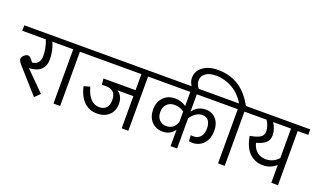

<svg xmlns="http://www.w3.org/2000/svg" viewBox="-109 -1513 3477 2080"><g transform="rotate(20 1629.5 -472.5)"><path d="M487 -688V-625H328Q368 -532 368 -438Q368 -278 187 -269L405 -51L346 7L102 -267Q65 -308 65 -332Q65 -355 88.5 -375.5Q112 -396 131 -396Q147 -396 160 -383.5Q173 -371 198 -338Q288 -346 288 -447Q288 -540 252 -625H-19V-688Z M767 -688V-625H645V0H568V-625H449V-688Z M1553 -688V-625H1431V0H1354V-371H1172Q1236 -328 1236 -238Q1236 -156 1184 -107.5Q1132 -59 1049 -59Q864 -59 809 -288L880 -308Q928 -132 1047 -132Q1096 -132 1125 -162Q1154 -192 1154 -252Q1154 -365 1049 -371H991L984 -440H1354V-625H729V-688Z M1993 -625V-424Q2046 -503 2144 -503Q2216 -503 2261 -452Q2306 -401 2306 -320Q2306 -224 2255 -169Q2204 -114 2127 -114Q2108 -114 2087 -117L2083 -186Q2101 -184 2112 -184Q2165 -184 2194 -218Q2223 -252 2223 -317Q2223 -373 2198 -404Q2173 -435 2127 -435Q2054 -435 1993 -349V0H1918V-189Q1869 -118 1782 -118Q1702 -118 1653 -171Q1604 -224 1604 -311Q1604 -396 1655.5 -449.5Q1707 -503 1790 -503Q1858 -503 1918 -463V-625H1514V-688H2396V-625ZM1798 -188Q1887 -188 1918 -280V-400Q1867 -435 1807 -435Q1753 -435 1719.5 -401Q1686 -367 1686 -311Q1686 -255 1717 -221.5Q1748 -188 1798 -188Z M2654 -688V-625H2542V0H2465V-625H2357V-688H2457Q2400 -785 2310 -836Q2220 -887 2120 -887Q2044 -887 2001.5 -855Q1959 -823 1959 -773Q1959 -723 2000 -679L1934 -661Q1882 -712 1882 -777Q1882 -853 1947.5 -902.5Q2013 -952 2118 -952Q2255 -952 2358 -888.5Q2461 -825 2536 -688Z M3278 -688V-625H3156V0H3079V-206Q3015 -147 2927 -147Q2835 -147 2771 -208Q2707 -269 2685 -398Q2762 -411 2799.5 -433.5Q2837 -456 2837 -506Q2837 -561 2798 -625H2617V-688ZM3079 -285V-625H2873Q2917 -556 2917 -490Q2917 -434 2883 -402.5Q2849 -371 2775 -350Q2791 -287 2832 -253Q2873 -219 2933 -219Q3021 -219 3079 -285Z"/></g></svg>

Font: FiraGO Book
Style: Regular
Weight: 350
Designer: bBox Type
Foundry: bBox Type GmbH
Version: Version 1.001;PS 001.001;hotconv 1.0.88;makeotf.lib2.5.64775